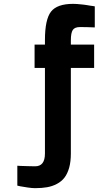

<svg xmlns="http://www.w3.org/2000/svg" viewBox="-20 -730 570 995"><path d="M347.2 65.9Q347.2 107.9 338.4 139.2Q329.6 170.4 314.2 190.4Q298.8 210.4 275.1 222.9Q251.5 235.4 224.4 240.2Q197.3 245.1 162.1 245.1Q146.5 245.1 123.5 241.7Q100.6 238.3 85 235.4L69.8 231.9V128.9L87.4 129.9Q105 130.4 127.4 131.1Q149.9 131.8 162.1 131.8Q212.9 131.8 212.9 65.9V-377.9H159.2V-499H212.9V-522Q212.9 -629.4 244.4 -669.7Q275.9 -710 358.9 -710Q377 -710 402.8 -707Q408.2 -706.5 414.1 -705.8Q419.9 -705.1 425.3 -704.3Q430.7 -703.6 436 -702.6Q441.4 -701.7 445.8 -700.9Q450.2 -700.2 454.3 -699.7Q458.5 -699.2 461.7 -698.7Q464.8 -698.2 467 -697.8Q469.2 -697.3 470.2 -697.3L471.2 -696.8V-587.9Q427.2 -589.8 395 -589.8Q367.2 -589.8 357.2 -574.7Q347.2 -559.6 347.2 -521V-499H467.8V-377.9H347.2Z"/></svg>

Font: TitilliumText25L
Style: 999 wt
Weight: 900
Designer: Accademia di Belle Arti di Urbino and others
Foundry: Accademia di Belle Arti di Urbino and others.
Version: Version 25.000